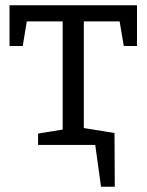

<svg xmlns="http://www.w3.org/2000/svg" viewBox="-20 -548 555 726"><path d="M124 0V-43L235 -61L217 -40V-481L236 -467H66L84 -484L66 -374H16V-528H498V-374H448L430 -481L447 -467H280L297 -481V-40L282 -61L392 -43V0ZM253 -71 413 -45 414 158H362L340 -1L271 0Z"/></svg>

Font: Pack4
Style: Regular
Weight: 400
Version: Version 2.002